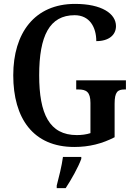

<svg xmlns="http://www.w3.org/2000/svg" viewBox="-20 -744 693 985"><path d="M361 10C438 10 504 -7 568 -40V-212C568 -273 584 -285 619 -285H626V-332H371V-285H382C422 -285 444 -273 444 -216V-61C423 -54 398 -51 374 -51C233 -51 181 -160 181 -358C181 -560 234 -666 363 -666C440 -666 474 -604 474 -533C539 -533 575 -565 575 -610C575 -674 502 -724 365 -724C157 -724 48 -574 48 -358C48 -137 150 10 361 10ZM271 208V221H317C345 179 382 113 397 71V61H303C297 107 282 166 271 208Z"/></svg>

Font: Noto Serif Georgian Condensed SemiBold
Style: Regular
Weight: 600
Width: 3
Designer: Monotype Design Team, Akaki Razmadze
Foundry: Google LLC
Version: Version 2.003